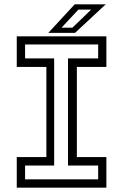

<svg xmlns="http://www.w3.org/2000/svg" viewBox="-20 -868 570 888"><path d="M57.5 0V-141.5H194.5V-558.5H57.5V-700H472V-558.5H335.5V-141.5H472V0ZM96 -38.5H434V-102.5H294.5V-598H434V-662.5H96V-598H230.5V-102.5H96ZM203.5 -716 325.5 -848H469L327 -716ZM264.5 -740H315L401.5 -823.5H342.5Z"/></svg>

Font: Tourney
Style: Regular
Weight: 400
Designer: Tyler Finck
Foundry: Etcetera Type Co
Version: Version 1.015